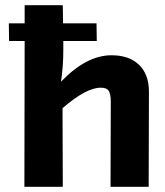

<svg xmlns="http://www.w3.org/2000/svg" viewBox="-20 -720 635 740"><path d="M224 -526Q224 -464 215 -405Q313 -507 410 -507Q477 -507 515 -471Q554 -434 554 -367L553 0H406L407 -327Q407 -360 398 -371Q391 -382 368 -382Q312 -382 221 -303L222 0H74L75 -562H15L14 -630H75V-700H222L223 -630H352L353 -562H224Z"/></svg>

Font: Taylor Sans Bold LRS
Style: Bold
Weight: 700
Italic angle: -8°
Designer: Natanael Gama
Version: Version 1.001 September 8, 2015